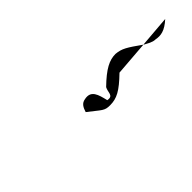

<svg xmlns="http://www.w3.org/2000/svg" viewBox="18 -495 478 478"><g transform="rotate(-45 257.5 -255.5)"><path d="M211 -246C245 -220 246 -215 266 -215C290 -215 307 -224 340 -256C345 -256 515 -270 515 -270C493 -250 478 -248 462 -251C451 -251 441 -258 433 -262C396 -288 387 -294 366 -296C344 -296 324 -286 291 -254C284 -242 290 -225 270 -229C264 -254 259 -276 232 -270C220 -268 215 -259 211 -246Z"/></g></svg>

Font: Zinc
Style: Obl
Weight: 400
Version: Version 1